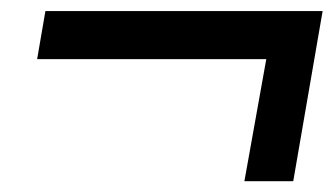

<svg xmlns="http://www.w3.org/2000/svg" viewBox="-20 -570 613 351"><path d="M569.8 -549.8 516.1 -238.8H426.8L466.8 -461.9H47.9L63 -549.8Z"/></svg>

Font: Stilu
Style: Italic
Weight: 400
Italic angle: -10°
Designer: Genilson Lima Santos
Foundry: Genilson Lima Santos
Version: Version 1.200;PS 001.200;hotconv 1.0.88;makeotf.lib2.5.64775